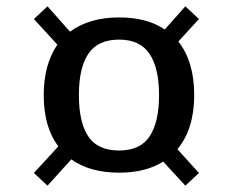

<svg xmlns="http://www.w3.org/2000/svg" viewBox="-20 -616 743 606"><path d="M205 -113 130 -30 87 -70 164 -154Q118 -215 118 -316Q118 -412 161 -475L87 -556L130 -596L201 -516Q262 -561 356 -561Q444 -561 500 -523L565 -596L608 -556L543 -485Q593 -421 593 -316Q593 -209 540 -145L608 -70L565 -30L495 -106Q440 -71 356 -71Q264 -71 205 -113ZM482 -316Q482 -401 452 -446Q422 -491 356 -491Q289 -491 259 -446.5Q229 -402 229 -316Q229 -230 258.5 -185.5Q288 -141 356 -141Q423 -141 452.5 -186Q482 -231 482 -316Z"/></svg>

Font: Andada Pro
Style: Bold
Weight: 700
Designer: Carolina Giovagnoli
Foundry: Huerta Tipografica
Version: Version 3.005; ttfautohint (v1.8.4)